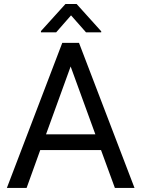

<svg xmlns="http://www.w3.org/2000/svg" viewBox="-20 -921 692 941"><path d="M205.6 -262.7H447.3L326.2 -595.2ZM475.1 -185.5H177.2L110.4 0H13.7L285.2 -710.9H367.2L639.2 0H543ZM476.1 -767.6V-762.7H401.4L328.1 -845.7L255.4 -762.7H180.7V-768.6L300.8 -901.4H355.5Z"/></svg>

Font: RobotoDraft
Style: Regular
Weight: 400
Version: Version 2.001101; 2014